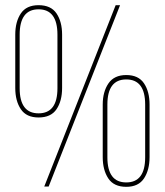

<svg xmlns="http://www.w3.org/2000/svg" viewBox="-20 -721 637 742"><path d="M129 -701Q177 -701 198.5 -669Q220 -637 220 -587V-381Q220 -331 198.5 -299Q177 -267 129 -267Q82 -267 60.5 -299Q39 -331 39 -381V-587Q39 -637 60.5 -669Q82 -701 129 -701ZM427 -701H444L168 0H151ZM56 -587V-380Q56 -283 129 -283Q202 -283 202 -380V-587Q202 -685 129 -685Q56 -685 56 -587ZM558 -317V-114Q558 -64 536.5 -31.5Q515 1 468 1Q420 1 398.5 -31.5Q377 -64 377 -114V-317Q377 -366 399 -398.5Q421 -431 468 -431Q515 -431 536.5 -399Q558 -367 558 -317ZM395 -317V-113Q395 -16 468 -16Q541 -16 541 -113V-317Q541 -414 468 -414Q395 -414 395 -317Z"/></svg>

Font: TypoPRO Bebas Neue
Style: Regular
Weight: 300
Designer: Ryoichi Tsunekawa
Foundry: Ryoichi Tsunekawa
Version: Version 001.003